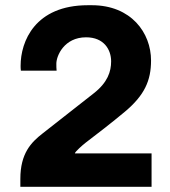

<svg xmlns="http://www.w3.org/2000/svg" viewBox="-20 -716 652 736"><path d="M58 -30V0H561V-128H267C267 -134 298 -161 307 -168C348 -199 410 -247 459 -288C534 -351 559 -407 559 -484C559 -590 483 -696 332 -696H317C114 -696 59 -557 59 -464C59 -458 59 -453 60 -445H197C196 -454 196 -462 196 -472C196 -502 226 -573 310 -573C379 -573 406 -525 406 -481C406 -442 393 -400 339 -358L144 -205C99 -170 58 -128 58 -30Z"/></svg>

Font: Chivo
Style: Bold
Weight: 700
Designer: Hector Gatti
Foundry: Omnibus-Type
Version: Version 1.003;PS 001.003;hotconv 1.0.70;makeotf.lib2.5.58329